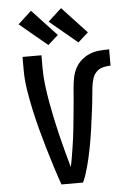

<svg xmlns="http://www.w3.org/2000/svg" viewBox="-64 -1036 727 1082"><g transform="rotate(-5 300.0 -495.0)"><path d="M239 0Q220 -54 203 -108Q186 -162 170 -216.5Q154 -271 139.5 -326Q125 -381 113 -436.5Q101 -492 92 -548.5Q83 -605 83 -662V-735H190V-662Q190 -613 196 -565Q202 -517 210.5 -469.5Q219 -422 229 -374.5Q239 -327 250.5 -280Q262 -233 274.5 -186Q287 -139 300 -93Q306 -120 310.5 -148Q315 -176 319.5 -203.5Q324 -231 327.5 -259Q331 -287 334 -315Q337 -343 339.5 -371Q342 -399 345 -426.5Q348 -454 350 -482Q352 -510 354.5 -538Q357 -566 362.5 -594Q368 -622 381 -646.5Q394 -671 415.5 -690Q437 -709 463 -719.5Q489 -730 517 -732.5Q545 -735 573 -735V-643Q551 -643 528.5 -637Q506 -631 491 -614.5Q476 -598 469.5 -575.5Q463 -553 460.5 -531Q458 -509 456 -486.5Q454 -464 451.5 -441.5Q449 -419 446 -396.5Q443 -374 440 -351.5Q437 -329 434 -306.5Q431 -284 427.5 -262Q424 -240 420 -217.5Q416 -195 411.5 -173Q407 -151 402 -129Q397 -107 391 -85.5Q385 -64 378 -42.5Q371 -21 361 0ZM404 -789 247 -920 323 -990 462 -841ZM234 -789 77 -920 153 -990 292 -841Z"/></g></svg>

Font: Iosevka Curly SmBdEx
Style: Regular
Weight: 600
Width: 7
Monospace: yes
Designer: Belleve Invis
Foundry: Belleve Invis
Version: Version 11.1.0; ttfautohint (v1.8.3)